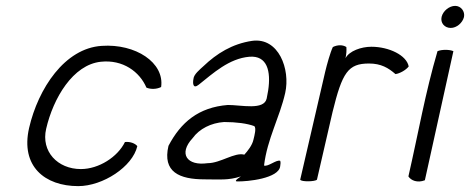

<svg xmlns="http://www.w3.org/2000/svg" viewBox="-20 -617 1599 653"><path d="M79 -182C49 -51 133 16 246 16C330 16 431 -50 447 -120C440 -129 423 -136 405 -134C380 -83 316 -42 255 -42C176 -42 119 -102 137 -179C161 -283 228 -397 323 -407C398 -415 455 -373 478 -319C492 -313 512 -313 528 -321C540 -404 441 -469 326 -461C200 -453 110 -316 79 -182Z M553 -121C532 -32 590 -7 676 -7C727 -7 756 -3 799 -17C802 -18 772 -1 786 0C821 1 929 -10 933 -52C934 -59 935 -65 933 -70C920 -75 892 -49 878 -54C889 -145 931 -217 950 -301C968 -381 928 -491 837 -478C770 -468 717 -435 672 -392C660 -381 639 -364 638 -349C635 -334 636 -313 656 -329C705 -368 759 -418 828 -424C889 -429 902 -375 892 -309L887 -282C878 -241 801 -260 755 -260C655 -252 595 -201 553 -121ZM635 -147C658 -179 698 -199 742 -202C784 -202 821 -197 845 -188C852 -181 846 -158 842 -142C838 -123 822 -103 811 -91C778 -100 730 -62 686 -62C616 -52 586 -94 635 -147Z M1001 -6C1004 2 1052 1 1058 -6L1111 -236C1144 -371 1164 -401 1235 -401C1276 -401 1301 -386 1325 -365C1340 -367 1361 -379 1370 -391C1363 -429 1303 -458 1243 -458C1209 -458 1168 -444 1155 -419C1158 -432 1159 -445 1158 -457C1146 -465 1128 -465 1112 -457C1103 -438 1092 -398 1086 -373Z M1482 -560C1477 -539 1492 -522 1513 -522C1533 -522 1553 -539 1558 -559C1562 -578 1548 -597 1528 -597C1508 -597 1487 -580 1482 -560ZM1369 -17C1378 -3 1400 6 1425 -4C1451 -120 1496 -327 1522 -443C1508 -449 1483 -449 1468 -443C1426 -300 1404 -170 1369 -17Z"/></svg>

Font: Comica
Style: RgIta
Weight: 400
Designer: Jasper
Foundry: KineticPlasma Fonts/Cannot Into Space Fonts
Version: Version 0.89